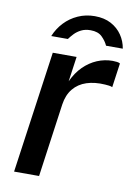

<svg xmlns="http://www.w3.org/2000/svg" viewBox="-81 -750 556 802"><g transform="rotate(10 197.0 -349.0)"><path d="M36 0 109 -517H210L195 -411Q212.5 -449 238.5 -474.8Q264.5 -500.5 296 -513.8Q327.5 -527 361.5 -527Q371 -527 379.8 -525.8Q388.5 -524.5 393 -521.5L378.5 -418.5Q373 -421.5 363.5 -422.5Q354 -423.5 347.5 -424Q303.5 -427 269 -415.8Q234.5 -404.5 213 -378.2Q191.5 -352 185.5 -311L142 0ZM90.5 -584.5Q104 -617.5 128 -643Q152 -668.5 184.8 -683.2Q217.5 -698 256 -698Q296 -698 325 -682.5Q354 -667 371.5 -641.2Q389 -615.5 394 -584.5H323Q314.5 -603.5 297.5 -620.2Q280.5 -637 248.5 -637Q225.5 -637 208.8 -628.5Q192 -620 180.5 -607.8Q169 -595.5 161 -584.5Z"/></g></svg>

Font: Public Sans Thin Medium
Style: Italic
Weight: 500
Italic angle: -8°
Version: Version 2.001